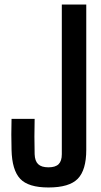

<svg xmlns="http://www.w3.org/2000/svg" viewBox="-20 -820 447 848"><path d="M194 8Q105 8 69 -30.5Q33 -69 31 -158Q29 -226 31 -295H133Q132 -261 132 -217Q132 -173 133 -139Q134 -109 148.5 -95Q163 -81 194 -81Q225 -81 239 -95Q253 -109 253 -139V-800H361V-158Q361 -69 323.5 -30.5Q286 8 194 8Z"/></svg>

Font: Big Shoulders Display
Style: Bold
Weight: 700
Designer: Patric King
Foundry: XO Type Co
Version: Version 1.000; ttfautohint (v1.8.2)